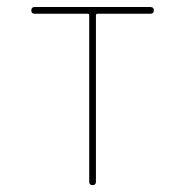

<svg xmlns="http://www.w3.org/2000/svg" viewBox="-20 -540 540 560"><path d="M81.1 -500Q71.3 -500 71.3 -509.8Q71.3 -519.5 81.1 -519.5H418.9Q428.7 -519.5 428.7 -509.8Q428.7 -500 418.9 -500H264.6Q259.8 -500 259.8 -495.1V-9.8Q259.8 0 250 0Q240.2 0 240.2 -9.8V-495.1Q240.2 -500 235.4 -500Z"/></svg>

Font: Rounded-X Mgen+ 1mn thin
Style: Regular
Weight: 100
Designer: [Source Han Sans]
Ryoko NISHIZUKA  (kana & ideographs); Paul D. Hunt (Latin, Greek & Cyrillic); Wenlong ZHANG  (bopomofo
Version: Version 1.059.20150602